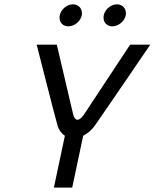

<svg xmlns="http://www.w3.org/2000/svg" viewBox="-20 -853 703 873"><path d="M551.7 -783.3C552.5 -786.7 552.5 -790 552.5 -793.3C552.5 -815.8 535.8 -833.3 511.7 -833.3C484.2 -833.3 457.5 -810.8 451.7 -783.3C450.8 -780 450.8 -776.7 450.8 -772.5C450.8 -750 466.7 -733.3 490.8 -733.3C518.3 -733.3 545.8 -755.8 551.7 -783.3ZM351.7 -783.3C352.5 -786.7 352.5 -790 352.5 -793.3C352.5 -815.8 335.8 -833.3 311.7 -833.3C284.2 -833.3 257.5 -810.8 251.7 -783.3C250.8 -780 250.8 -776.7 250.8 -772.5C250.8 -750 266.7 -733.3 290.8 -733.3C318.3 -733.3 345.8 -755.8 351.7 -783.3ZM146.7 -650C146.7 -650 231.7 -315 242.5 -279.2C247.5 -263.3 258.3 -246.7 275 -235.8L225 0H308.3L358.3 -235.8C380 -246.7 397.5 -263.3 409.2 -279.2C435 -315 663.3 -650 663.3 -650H571.7L362.5 -333.3C362.5 -333.3 346.7 -308.3 332.5 -308.3C318.3 -308.3 312.5 -333.3 312.5 -333.3L238.3 -650Z"/></svg>

Font: BoonHome
Style: Book Oblique
Weight: 400
Italic angle: -12°
Designer: Sungsit Sawaiwan
Foundry: Sungsit Sawaiwan
Version: Version 0.2